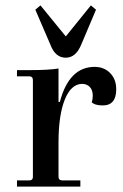

<svg xmlns="http://www.w3.org/2000/svg" viewBox="-20 -692 456 712"><path d="M317 -672 336 -656 281 -526Q261 -478 224 -478Q185 -478 167 -526L111 -656L130 -672L224 -557ZM43 0V-23H88Q102 -23 102 -36V-395Q102 -409 88 -409H43V-432H92Q161 -432 197 -438V-314H202Q236 -444 331 -444Q366 -444 388.5 -421Q411 -398 411 -361Q411 -301 361 -301Q332 -301 320 -313Q324 -323 324 -337Q324 -358 313 -369.5Q302 -381 284 -381Q243 -380 220 -322Q197 -264 197 -164V-37Q197 -23 211 -23H278V0Z"/></svg>

Font: Arapey
Style: Regular
Weight: 400
Designer: Eduardo Rodriguez Tunni
Foundry: Eduardo Rodriguez Tunni
Version: Version 4.000